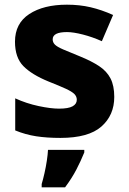

<svg xmlns="http://www.w3.org/2000/svg" viewBox="-20 -579 549 820"><path d="M468 -165Q468 -87 413 -38.5Q358 10 238 10Q180 10 134.5 3Q89 -4 45 -22V-159Q93 -137 145 -126Q197 -115 232 -115Q272 -115 290 -125Q308 -135 308 -153Q308 -167 297.5 -177.5Q287 -188 261 -200Q235 -212 187 -231Q116 -260 80 -296.5Q44 -333 44 -401Q44 -479 105 -519Q166 -559 266 -559Q320 -559 367 -548Q414 -537 463 -515L415 -403Q375 -421 334 -431.5Q293 -442 266 -442Q205 -442 205 -411Q205 -398 214.5 -388.5Q224 -379 249.5 -368Q275 -357 322 -338Q371 -318 403.5 -296.5Q436 -275 452 -244Q468 -213 468 -165ZM340 72Q325 109 306 145.5Q287 182 258 221H158V207Q164 187 170 160.5Q176 134 180 107.5Q184 81 185 61H340Z"/></svg>

Font: Noto Sans Meetei Mayek ExtraBold
Style: Regular
Weight: 800
Designer: Monotype Design Team and Neelakash Kshetrimayum
Foundry: Monotype Imaging Inc.
Version: Version 2.002; ttfautohint (v1.8.4.7-5d5b)